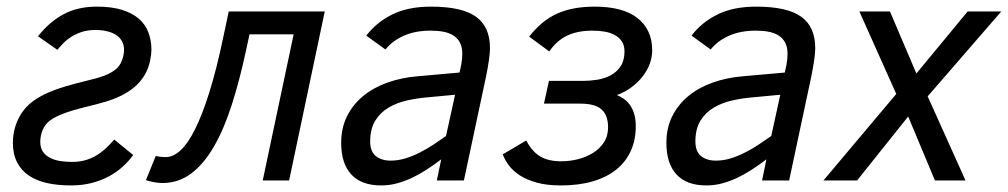

<svg xmlns="http://www.w3.org/2000/svg" viewBox="-20 -547 3055 582"><path d="M19 -115.2Q19 -125.5 20.8 -138.2Q22.5 -150.9 26.6 -164.3Q30.8 -177.7 37.6 -190.9Q44.4 -204.1 54.2 -215.8Q67.9 -232.4 86.2 -244.6Q104.5 -256.8 127.4 -266.8Q150.4 -276.9 177.7 -284.9Q205.1 -293 236.8 -300.8Q272.9 -309.1 294.9 -317.1Q316.9 -325.2 332 -337.9Q343.3 -347.2 349.6 -363.8Q356 -380.4 356 -396Q356 -411.1 349.4 -422.6Q342.8 -434.1 331.3 -441.4Q319.8 -448.7 304 -452.4Q288.1 -456.1 270 -456.1Q245.6 -456.1 227.3 -450Q209 -443.8 195.1 -434.8Q181.2 -425.8 171.1 -415.3Q161.1 -404.8 153.8 -396L95.2 -437Q129.4 -480.5 172.4 -503.7Q215.3 -526.9 273.9 -526.9Q318.4 -526.9 349.9 -517.1Q381.3 -507.3 401.1 -490Q420.9 -472.7 429.9 -448.5Q439 -424.3 439 -396Q439 -389.6 438 -380.9Q437 -372.1 434.8 -361.8Q432.6 -351.6 428.5 -340.6Q424.3 -329.6 418 -318.8Q405.3 -297.9 387.5 -283Q369.6 -268.1 347.4 -257.1Q325.2 -246.1 298.6 -238.3Q272 -230.5 241.2 -223.1Q197.8 -212.4 172.1 -202.6Q146.5 -192.9 130.9 -181.2Q116.7 -170.4 109.4 -153.1Q102.1 -135.7 102.1 -117.2Q102.1 -98.1 110.6 -86.4Q119.1 -74.7 133.1 -67.9Q147 -61 164.1 -58.6Q181.2 -56.2 198.2 -56.2Q219.2 -56.2 237.3 -61Q255.4 -65.9 270.8 -75Q286.1 -84 299.8 -96.4Q313.5 -108.9 326.2 -124L383.8 -77.1Q371.1 -59.6 353.3 -43Q335.4 -26.4 312 -13.4Q288.6 -0.5 259.3 7.3Q230 15.1 194.8 15.1Q155.8 15.1 123.5 8.1Q91.3 1 68.1 -14.4Q44.9 -29.8 32 -54.7Q19 -79.6 19 -115.2Z M736.3 -442.9 725.1 -391.1Q706.1 -302.7 682.6 -229.5Q659.2 -156.2 628.9 -103.5Q598.6 -50.8 560.1 -21.5Q521.5 7.8 472.2 7.8Q466.3 7.8 459 7.1Q451.7 6.3 444.8 4.9Q438 3.4 431.9 2Q425.8 0.5 422.4 -1L452.1 -74.2Q460.4 -72.3 468.8 -71.5Q477.1 -70.8 482.4 -70.8Q504.9 -70.8 527.1 -91.1Q549.3 -111.3 571.3 -155.3Q593.3 -199.2 615 -268.6Q636.7 -337.9 657.2 -436L673.3 -512.2H964.4L856.4 0H776.4L870.1 -442.9Z M1304.2 0 1317.4 -64Q1294.9 -46.9 1272.7 -32.5Q1250.5 -18.1 1228 -7.6Q1205.6 2.9 1182.6 9Q1159.7 15.1 1135.3 15.1Q1075.7 15.1 1044.9 -18.1Q1014.2 -51.3 1014.2 -113.8Q1014.2 -159.2 1032 -194.8Q1049.8 -230.5 1081.1 -256.1Q1112.3 -281.7 1155 -296.9Q1197.8 -312 1247.1 -315.9L1373 -327.1L1378.4 -352.1Q1381.3 -369.6 1381.3 -383.8Q1381.3 -403.8 1374.5 -417.2Q1367.7 -430.7 1355 -439Q1342.3 -447.3 1324.7 -450.7Q1307.1 -454.1 1285.2 -454.1Q1238.3 -454.1 1203.6 -438.5Q1168.9 -422.9 1148.4 -397L1090.3 -439Q1121.1 -479.5 1169.2 -503.2Q1217.3 -526.9 1286.1 -526.9Q1380.4 -526.9 1422.9 -496.3Q1465.3 -465.8 1465.3 -400.9Q1465.3 -387.2 1461.9 -363.5Q1458.5 -339.8 1453.1 -314L1386.2 0ZM1359.4 -259.8 1276.4 -252Q1245.6 -249.5 1214.6 -242.7Q1183.6 -235.8 1158.4 -221.2Q1133.3 -206.5 1117.7 -181.6Q1102.1 -156.7 1102.1 -118.2Q1102.1 -87.9 1119.1 -74Q1136.2 -60.1 1164.1 -60.1Q1187 -60.1 1209 -66.9Q1231 -73.7 1252.2 -84.5Q1273.4 -95.2 1293.5 -108.4Q1313.5 -121.6 1332 -134.8Z M1644 -301.8H1748Q1768.6 -301.8 1790.8 -305.4Q1813 -309.1 1831.3 -318.8Q1849.6 -328.6 1861.3 -346.2Q1873 -363.8 1873 -391.1Q1873 -409.2 1865 -421.4Q1856.9 -433.6 1843.5 -440.9Q1830.1 -448.2 1812.5 -451.2Q1794.9 -454.1 1775.9 -454.1Q1731 -454.1 1699.5 -439.2Q1668 -424.3 1645 -391.1L1584 -436Q1602.5 -459.5 1623 -476.8Q1643.6 -494.1 1667.5 -505.1Q1691.4 -516.1 1720 -521.5Q1748.5 -526.9 1783.2 -526.9Q1824.2 -526.9 1856.4 -518.6Q1888.7 -510.3 1910.9 -493.4Q1933.1 -476.6 1945.1 -451.7Q1957 -426.8 1957 -394Q1957 -374.5 1949.7 -354.2Q1942.4 -334 1928.5 -315.9Q1914.6 -297.9 1894.8 -283Q1875 -268.1 1850.1 -258.8Q1860.8 -254.4 1871.1 -247.3Q1881.3 -240.2 1889.4 -229Q1897.5 -217.8 1902.3 -201.9Q1907.2 -186 1907.2 -164.1Q1907.2 -122.6 1892.1 -89.4Q1877 -56.2 1848.1 -33Q1819.3 -9.8 1776.9 2.7Q1734.4 15.1 1680.2 15.1Q1638.2 15.1 1607.9 6.8Q1577.6 -1.5 1556.6 -14.9Q1535.6 -28.3 1522.9 -45.2Q1510.3 -62 1503.9 -79.1L1575.2 -121.1Q1591.8 -88.9 1616.5 -73.5Q1641.1 -58.1 1681.2 -58.1Q1706.1 -58.1 1731.2 -64.2Q1756.3 -70.3 1776.9 -83Q1797.4 -95.7 1810.3 -115Q1823.2 -134.3 1823.2 -161.1Q1823.2 -197.3 1803.7 -215.1Q1784.2 -232.9 1738.3 -232.9H1628.9Z M2290 0 2303.2 -64Q2280.8 -46.9 2258.5 -32.5Q2236.3 -18.1 2213.9 -7.6Q2191.4 2.9 2168.5 9Q2145.5 15.1 2121.1 15.1Q2061.5 15.1 2030.8 -18.1Q2000 -51.3 2000 -113.8Q2000 -159.2 2017.8 -194.8Q2035.6 -230.5 2066.9 -256.1Q2098.1 -281.7 2140.9 -296.9Q2183.6 -312 2232.9 -315.9L2358.9 -327.1L2364.3 -352.1Q2367.2 -369.6 2367.2 -383.8Q2367.2 -403.8 2360.4 -417.2Q2353.5 -430.7 2340.8 -439Q2328.1 -447.3 2310.5 -450.7Q2293 -454.1 2271 -454.1Q2224.1 -454.1 2189.5 -438.5Q2154.8 -422.9 2134.3 -397L2076.2 -439Q2106.9 -479.5 2155 -503.2Q2203.1 -526.9 2272 -526.9Q2366.2 -526.9 2408.7 -496.3Q2451.2 -465.8 2451.2 -400.9Q2451.2 -387.2 2447.8 -363.5Q2444.3 -339.8 2439 -314L2372.1 0ZM2345.2 -259.8 2262.2 -252Q2231.4 -249.5 2200.4 -242.7Q2169.4 -235.8 2144.3 -221.2Q2119.1 -206.5 2103.5 -181.6Q2087.9 -156.7 2087.9 -118.2Q2087.9 -87.9 2105 -74Q2122.1 -60.1 2149.9 -60.1Q2172.9 -60.1 2194.8 -66.9Q2216.8 -73.7 2238 -84.5Q2259.3 -95.2 2279.3 -108.4Q2299.3 -121.6 2317.9 -134.8Z M2814 0 2732.9 -193.8 2578.1 0H2476.1L2696.8 -262.2L2585 -512.2H2677.7L2757.8 -324.2L2913.1 -512.2H3015.1L2792 -254.9L2906.7 0Z"/></svg>

Font: Clear Sans
Style: Italic
Weight: 400
Italic angle: -12°
Foundry: Intel Corporation
Version: Version 1.00